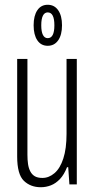

<svg xmlns="http://www.w3.org/2000/svg" viewBox="-20 -773 399 805"><path d="M151 12Q108 12 80 -15Q52 -42 52 -117V-526H95V-124Q95 -103 97.5 -85.5Q100 -68 107 -54.5Q114 -41 126 -34Q138 -27 158 -27Q185 -27 208.5 -47Q232 -67 245.5 -108.5Q259 -150 259 -212V-526H302V0H271L266 -72H261Q249 -41 231.5 -22.5Q214 -4 193.5 4Q173 12 151 12ZM180 -581Q152 -581 136.5 -604Q121 -627 121 -667Q121 -707 136.5 -730Q152 -753 180 -753Q208 -753 224 -730Q240 -707 240 -667Q240 -627 224 -604Q208 -581 180 -581ZM180 -613Q194 -613 201 -626.5Q208 -640 208 -667Q208 -694 201 -707.5Q194 -721 180 -721Q167 -721 160 -707.5Q153 -694 153 -667Q153 -640 160 -626.5Q167 -613 180 -613Z"/></svg>

Font: Archivo ExtraCondensed Thin
Style: Regular
Weight: 250
Width: 2
Designer: Hector Gatti
Foundry: Omnibus-Type
Version: Version 2.001